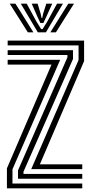

<svg xmlns="http://www.w3.org/2000/svg" viewBox="-20 -1020 493 1040"><path d="M149.2 -104 405.5 -694.8V-774H21.5V-800H435.5V-689L196 -130H425.5V-104ZM77.5 -52V-97L345.2 -709.5V-722H21.5V-748H375.5V-700.5L107.2 -89.8V-78H425.5V-52ZM17.5 0V-108.2L259 -670H21.5V-696H306L47.5 -102.8V-26H425.5V0ZM32.8 -1000H63.8L160.8 -845H130.8ZM92.8 -1000H124.8L177.5 -903.2L202.8 -862.5H210.8L236 -903L288.8 -1000H320.8L228.8 -845H184.8ZM151.8 -1000H183.8L200.5 -944.5L204.8 -922.8H208.8L213.2 -944.5L230.8 -1000H262.8L230.5 -928.2L214.8 -895.5H198.8L183.2 -928.2ZM349.8 -1000H380.8L282.8 -845H252.8Z"/></svg>

Font: Big Shoulders Inline Display Black
Style: Regular
Weight: 900
Designer: Patric King
Foundry: XO Type Co
Version: Version 1.000